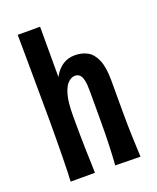

<svg xmlns="http://www.w3.org/2000/svg" viewBox="-132 -774 697 854"><g transform="rotate(-20 217.0 -347.0)"><path d="M54 -1Q55 -17 56 -45Q57 -73 57.5 -110Q58 -147 58.5 -191.5Q59 -236 59 -287Q59 -328 58.5 -366Q58 -404 58 -441.5Q58 -479 57.5 -519Q57 -559 57 -602.5Q57 -646 56 -695H162Q162 -651 162 -607Q162 -563 162 -520.5Q162 -478 162 -435.5Q162 -393 162.5 -352Q163 -311 164 -270Q164 -223 164.5 -181.5Q165 -140 166 -106Q167 -72 168 -45.5Q169 -19 169 -1ZM384 1 265 -1Q267 -25 268 -47.5Q269 -70 270 -95Q271 -120 271.5 -152Q272 -184 272 -228Q272 -245 272 -263Q272 -281 272 -303.5Q272 -326 272 -353Q272 -382 268 -400.5Q264 -419 255.5 -428Q247 -437 232 -437Q217 -437 201 -423Q185 -409 174.5 -373Q164 -337 164 -270L123 -245Q123 -287 127 -327.5Q131 -368 141 -403.5Q151 -439 167 -465.5Q183 -492 207 -507.5Q231 -523 264 -523Q296 -523 322 -509Q348 -495 363 -459.5Q378 -424 378 -361Q378 -327 378 -305.5Q378 -284 378 -268.5Q378 -253 378 -233Q378 -187 378.5 -153.5Q379 -120 380 -95Q381 -70 382 -47Q383 -24 384 1Z"/></g></svg>

Font: Truculenta
Style: Bold
Weight: 700
Designer: Ivan Castro, Eva Sanz & Omnibus-Type Team
Foundry: Omnibus-Type
Version: Version 1.002